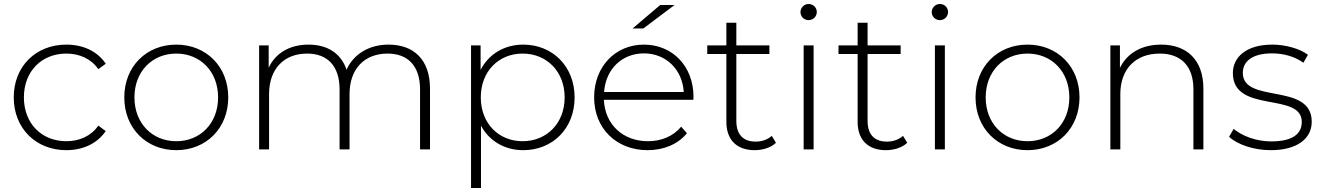

<svg xmlns="http://www.w3.org/2000/svg" viewBox="-20 -750 6640 964"><path d="M313 4C160 4 49 -106 49 -261C49 -417 160 -526 313 -526C396 -526 468 -494 511 -430C511 -430 474 -403 474 -403C436 -456 378 -481 313 -481C190 -481 100 -393 100 -261C100 -129 190 -41 313 -41C378 -41 436 -66 474 -119C474 -119 511 -92 511 -92C468 -29 396 4 313 4Z M865 4C715 4 604 -106 604 -261C604 -416 715 -526 865 -526C1015 -526 1126 -416 1126 -261C1126 -106 1015 4 865 4ZM865 -41C985 -41 1075 -130 1075 -261C1075 -392 985 -481 865 -481C745 -481 655 -392 655 -261C655 -130 745 -41 865 -41Z M1931 -526C2057 -526 2139 -451 2139 -305C2139 -305 2139 0 2139 0C2139 0 2089 0 2089 0C2089 0 2089 -301 2089 -301C2089 -419 2028 -481 1926 -481C1808 -481 1735 -402 1735 -278C1735 -278 1735 0 1735 0C1735 0 1685 0 1685 0C1685 0 1685 -301 1685 -301C1685 -419 1624 -481 1522 -481C1404 -481 1331 -402 1331 -278C1331 -278 1331 0 1331 0C1331 0 1281 0 1281 0C1281 0 1281 -522 1281 -522C1281 -522 1329 -522 1329 -522C1329 -522 1329 -410 1329 -410C1363 -483 1434 -526 1529 -526C1623 -526 1692 -483 1720 -400C1754 -476 1830 -526 1931 -526Z M2607 -526C2754 -526 2865 -417 2865 -261C2865 -104 2754 4 2607 4C2515 4 2437 -41 2395 -119C2395 -119 2395 194 2395 194C2395 194 2345 194 2345 194C2345 194 2345 -522 2345 -522C2345 -522 2393 -522 2393 -522C2393 -522 2393 -399 2393 -399C2434 -479 2513 -526 2607 -526ZM2604 -41C2724 -41 2815 -130 2815 -261C2815 -392 2724 -481 2604 -481C2484 -481 2394 -392 2394 -261C2394 -130 2484 -41 2604 -41Z M3295 -725C3295 -725 3367 -725 3367 -725C3367 -725 3210 -607 3210 -607C3210 -607 3156 -607 3156 -607C3156 -607 3295 -725 3295 -725ZM3462 -263C3462 -259 3461 -254 3461 -249C3461 -249 3012 -249 3012 -249C3017 -125 3108 -41 3233 -41C3299 -41 3360 -65 3400 -114C3400 -114 3429 -81 3429 -81C3383 -25 3311 4 3232 4C3074 4 2963 -106 2963 -261C2963 -416 3070 -526 3213 -526C3356 -526 3462 -418 3462 -263ZM3213 -482C3102 -482 3021 -402 3013 -288C3013 -288 3413 -288 3413 -288C3406 -401 3324 -482 3213 -482Z M3855 -68C3855 -68 3876 -33 3876 -33C3850 -8 3808 4 3769 4C3677 4 3627 -50 3627 -138C3627 -138 3627 -479 3627 -479C3627 -479 3531 -479 3531 -479C3531 -479 3531 -522 3531 -522C3531 -522 3627 -522 3627 -522C3627 -522 3627 -636 3627 -636C3627 -636 3677 -636 3677 -636C3677 -636 3677 -522 3677 -522C3677 -522 3843 -522 3843 -522C3843 -522 3843 -479 3843 -479C3843 -479 3677 -479 3677 -479C3677 -479 3677 -143 3677 -143C3677 -76 3710 -39 3774 -39C3805 -39 3834 -49 3855 -68Z M4040 -649C4017 -649 3999 -667 3999 -689C3999 -711 4017 -730 4040 -730C4063 -730 4081 -712 4081 -690C4081 -667 4063 -649 4040 -649ZM4065 0C4065 0 4015 0 4015 0C4015 0 4015 -522 4015 -522C4015 -522 4065 -522 4065 -522C4065 -522 4065 0 4065 0Z M4514 -68C4514 -68 4535 -33 4535 -33C4509 -8 4467 4 4428 4C4336 4 4286 -50 4286 -138C4286 -138 4286 -479 4286 -479C4286 -479 4190 -479 4190 -479C4190 -479 4190 -522 4190 -522C4190 -522 4286 -522 4286 -522C4286 -522 4286 -636 4286 -636C4286 -636 4336 -636 4336 -636C4336 -636 4336 -522 4336 -522C4336 -522 4502 -522 4502 -522C4502 -522 4502 -479 4502 -479C4502 -479 4336 -479 4336 -479C4336 -479 4336 -143 4336 -143C4336 -76 4369 -39 4433 -39C4464 -39 4493 -49 4514 -68Z M4699 -649C4676 -649 4658 -667 4658 -689C4658 -711 4676 -730 4699 -730C4722 -730 4740 -712 4740 -690C4740 -667 4722 -649 4699 -649ZM4724 0C4724 0 4674 0 4674 0C4674 0 4674 -522 4674 -522C4674 -522 4724 -522 4724 -522C4724 -522 4724 0 4724 0Z M5139 4C4989 4 4878 -106 4878 -261C4878 -416 4989 -526 5139 -526C5289 -526 5400 -416 5400 -261C5400 -106 5289 4 5139 4ZM5139 -41C5259 -41 5349 -130 5349 -261C5349 -392 5259 -481 5139 -481C5019 -481 4929 -392 4929 -261C4929 -130 5019 -41 5139 -41Z M5810 -526C5937 -526 6022 -451 6022 -305C6022 -305 6022 0 6022 0C6022 0 5972 0 5972 0C5972 0 5972 -301 5972 -301C5972 -419 5909 -481 5803 -481C5680 -481 5605 -402 5605 -278C5605 -278 5605 0 5605 0C5605 0 5555 0 5555 0C5555 0 5555 -522 5555 -522C5555 -522 5603 -522 5603 -522C5603 -522 5603 -409 5603 -409C5638 -482 5711 -526 5810 -526Z M6360 4C6274 4 6192 -25 6151 -63C6151 -63 6174 -103 6174 -103C6214 -69 6285 -40 6362 -40C6472 -40 6516 -79 6516 -138C6516 -290 6170 -178 6170 -383C6170 -462 6236 -526 6368 -526C6434 -526 6506 -506 6547 -475C6547 -475 6524 -435 6524 -435C6480 -467 6423 -482 6367 -482C6265 -482 6220 -440 6220 -384C6220 -227 6566 -338 6566 -139C6566 -54 6493 4 6360 4Z"/></svg>

Font: TamingNoise
Style: Regular
Weight: 500
Designer: Julieta Ulanovsky
Foundry: Julieta Ulanovsky
Version: ""